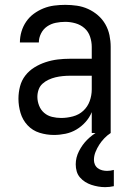

<svg xmlns="http://www.w3.org/2000/svg" viewBox="-20 -548 540 791"><path d="M202 8Q172 8 143 -1Q114 -10 93.5 -32Q73 -54 64.5 -83Q56 -112 56 -141Q56 -167 62.5 -192Q69 -217 84.5 -237Q100 -257 122 -270.5Q144 -284 168.5 -292Q193 -300 218 -303Q243 -306 269 -306H358V-355Q358 -376 351 -397Q344 -418 328 -432Q312 -446 291 -452Q270 -458 249 -458Q229 -458 209.5 -454Q190 -450 174 -439Q158 -428 149 -410Q140 -392 140 -373H62Q62 -396 68.5 -418Q75 -440 88 -459Q101 -478 119.5 -491.5Q138 -505 159 -513.5Q180 -522 203 -525Q226 -528 249 -528Q273 -528 297 -524.5Q321 -521 343 -511Q365 -501 383.5 -485Q402 -469 414 -448Q426 -427 431 -403Q436 -379 436 -355V0H358V-86Q349 -64 332.5 -45.5Q316 -27 295 -14.5Q274 -2 250 3Q226 8 202 8ZM232 -62Q256 -62 280.5 -68.5Q305 -75 323 -91.5Q341 -108 349.5 -131.5Q358 -155 358 -180V-236H269Q254 -236 238.5 -234.5Q223 -233 208.5 -229.5Q194 -226 180 -219.5Q166 -213 155 -203Q144 -193 139 -178.5Q134 -164 134 -149Q134 -131 141 -113Q148 -95 162 -83Q176 -71 194.5 -66.5Q213 -62 232 -62ZM413 223Q399 223 384.5 220.5Q370 218 356.5 213.5Q343 209 331 201.5Q319 194 309.5 183Q300 172 296 158Q292 144 292 129Q292 101 305.5 74.5Q319 48 339 28Q359 8 384 -6.5Q409 -21 436 -30V0Q422 9 410 21.5Q398 34 389 48Q380 62 373.5 78Q367 94 367 111Q367 121 371 130Q375 139 383 145Q391 151 401 153.5Q411 156 421 156Q428 156 435 155Q442 154 449 152V219Q440 221 431 222Q422 223 413 223Z"/></svg>

Font: Iosevka www.saffi
Style: Regular
Weight: 400
Monospace: yes
Designer: Belleve Invis
Foundry: Belleve Invis
Version: Version 22.0.2; ttfautohint (v1.8.3)